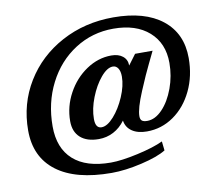

<svg xmlns="http://www.w3.org/2000/svg" viewBox="-81 -714 1046 929"><g transform="rotate(-10 442.5 -250.0)"><path d="M32 -152Q32 -283 97.5 -390Q163 -497 277.5 -558.5Q392 -620 532 -620Q687 -620 772.5 -552Q858 -484 858 -363Q858 -275 823.5 -203Q789 -131 729.5 -89.5Q670 -48 598 -48Q553 -48 525 -67Q497 -86 492 -120Q468 -87 434.5 -69.5Q401 -52 362 -52Q304 -52 272 -80.5Q240 -109 240 -161Q240 -233 275 -297.5Q310 -362 368 -401Q426 -440 491 -440Q526 -440 547 -423Q568 -406 568 -377L606 -428H692L663 -368Q642 -326 608 -245Q574 -164 574 -127Q574 -111 582 -104.5Q590 -98 608 -98Q647 -98 682.5 -135Q718 -172 740 -232Q762 -292 762 -356Q762 -453 698 -509.5Q634 -566 523 -566Q419 -566 334 -511.5Q249 -457 200.5 -362Q152 -267 152 -151Q152 -44 215.5 13Q279 70 400 70Q452 70 533 52Q614 34 660 12L665 57Q625 82 543.5 101Q462 120 395 120Q219 120 125.5 49.5Q32 -21 32 -152ZM524 -331Q524 -357 514.5 -371.5Q505 -386 489 -386Q461 -386 429.5 -348.5Q398 -311 376.5 -256Q355 -201 355 -152Q355 -106 385 -106Q413 -106 445.5 -142.5Q478 -179 501 -232.5Q524 -286 524 -331Z"/></g></svg>

Font: Fahkwang
Style: Bold Italic
Weight: 700
Italic angle: -10°
Designer: Suppakit Chalermlarp | Katatrad Co.,Ltd.
Foundry: Cadson Demak Co.,Ltd.
Version: Version 1.000; ttfautohint (v1.6)